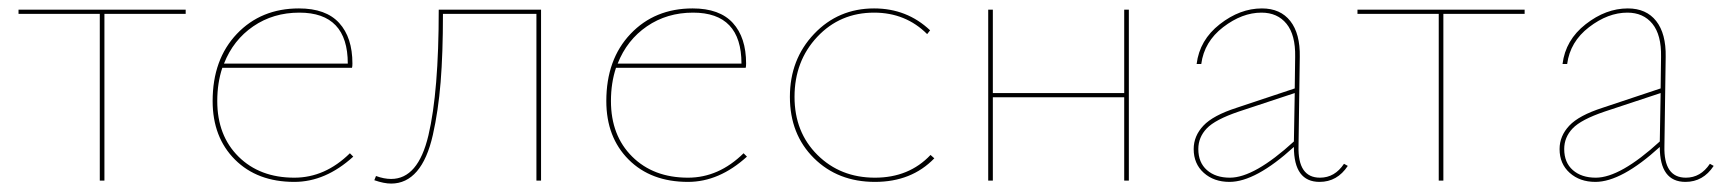

<svg xmlns="http://www.w3.org/2000/svg" viewBox="-20 -429 4090 456"><path d="M421 -406V-396H228V0H217V-396H24V-406Z M811 -65 819 -57Q753 3 679 3Q591 3 538 -50Q485 -103 485 -189Q485 -288 542.5 -348.5Q600 -409 690 -409Q754 -409 785.5 -374.5Q817 -340 817 -278Q817 -271 816 -268H508Q496 -232 496 -189Q496 -107 546.5 -57Q597 -7 679 -7Q752 -7 811 -65ZM691 -399Q629 -399 581.5 -366.5Q534 -334 512 -278H806Q806 -399 691 -399Z M1265 -406V0H1254V-396H1032Q1032 -302 1026.5 -234Q1021 -166 1008 -108.5Q995 -51 970 -22Q945 7 909 7Q892 7 869 -1L873 -11Q892 -4 909 -4Q973 -4 997.5 -107.5Q1022 -211 1022 -406Z M1746 -65 1754 -57Q1688 3 1614 3Q1526 3 1473 -50Q1420 -103 1420 -189Q1420 -288 1477.5 -348.5Q1535 -409 1625 -409Q1689 -409 1720.5 -374.5Q1752 -340 1752 -278Q1752 -271 1751 -268H1443Q1431 -232 1431 -189Q1431 -107 1481.5 -57Q1532 -7 1614 -7Q1687 -7 1746 -65ZM1626 -399Q1564 -399 1516.5 -366.5Q1469 -334 1447 -278H1741Q1741 -399 1626 -399Z M2058 3Q1970 3 1913 -53.5Q1856 -110 1856 -199Q1856 -288 1913.5 -348.5Q1971 -409 2056 -409Q2134 -409 2189 -357L2182 -348Q2131 -399 2056 -399Q1975 -399 1921 -341.5Q1867 -284 1867 -199Q1867 -115 1921.5 -61Q1976 -7 2058 -7Q2139 -7 2190 -61L2199 -53Q2145 3 2058 3Z M2650 -406H2661V0H2650V-198H2338V0H2327V-406H2338V-208H2650Z M3172 -40 3181 -35Q3156 3 3114 3Q3053 3 3053 -80Q2962 3 2900 3Q2863 3 2839 -18.5Q2815 -40 2815 -75Q2815 -106 2838 -130.5Q2861 -155 2917 -173L3055 -219L3056 -294Q3057 -346 3035.5 -372.5Q3014 -399 2976 -399Q2930 -399 2885 -364.5Q2840 -330 2833 -277H2822Q2829 -334 2877 -371.5Q2925 -409 2977 -409Q3021 -409 3044.5 -379Q3068 -349 3067 -294L3064 -82Q3062 -7 3115 -7Q3150 -7 3172 -40ZM2826 -75Q2826 -43 2846.5 -25Q2867 -7 2901 -7Q2959 -7 3053 -93L3055 -208L2922 -164Q2866 -145 2846 -124Q2826 -103 2826 -75Z M3601 -406V-396H3408V0H3397V-396H3204V-406Z M4041 -40 4050 -35Q4025 3 3983 3Q3922 3 3922 -80Q3831 3 3769 3Q3732 3 3708 -18.5Q3684 -40 3684 -75Q3684 -106 3707 -130.5Q3730 -155 3786 -173L3924 -219L3925 -294Q3926 -346 3904.5 -372.5Q3883 -399 3845 -399Q3799 -399 3754 -364.5Q3709 -330 3702 -277H3691Q3698 -334 3746 -371.5Q3794 -409 3846 -409Q3890 -409 3913.5 -379Q3937 -349 3936 -294L3933 -82Q3931 -7 3984 -7Q4019 -7 4041 -40ZM3695 -75Q3695 -43 3715.5 -25Q3736 -7 3770 -7Q3828 -7 3922 -93L3924 -208L3791 -164Q3735 -145 3715 -124Q3695 -103 3695 -75Z"/></svg>

Font: EauTest Hairline
Style: Regular
Weight: 250
Designer: Christian Thalmann (Catharsis Fonts)
Version: Version 0.001;PS 000.001;hotconv 1.0.88;makeotf.lib2.5.64775